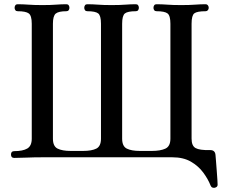

<svg xmlns="http://www.w3.org/2000/svg" viewBox="-20 -747 1066 907"><path d="M994 140Q989 141 983.5 139Q978 137 975 130Q963 99 940 68Q917 37 881.5 16.5Q846 -4 794 -4H180Q141 -4 106 -2.5Q71 -1 47 -1Q32 -1 32 -17Q32 -33 47 -33Q88 -33 109 -45.5Q130 -58 130 -92V-635Q130 -673 116 -683.5Q102 -694 63 -694Q56 -694 52.5 -699Q49 -704 49 -710Q49 -717 52.5 -722Q56 -727 63 -727Q88 -727 114.5 -725Q141 -723 180 -723Q220 -723 244.5 -725Q269 -727 294 -727Q301 -727 304.5 -722Q308 -717 308 -710Q308 -704 304.5 -699Q301 -694 294 -694Q257 -694 243.5 -683Q230 -672 230 -635V-92Q230 -56 252 -45Q274 -34 314 -34H372Q413 -34 435 -45Q457 -56 457 -92V-635Q457 -673 444 -683.5Q431 -694 392 -694Q385 -694 381.5 -699Q378 -704 378 -710Q378 -717 381.5 -722Q385 -727 392 -727Q418 -727 443 -725Q468 -723 507 -723Q547 -723 572 -725Q597 -727 622 -727Q629 -727 632.5 -722Q636 -717 636 -710Q636 -704 632.5 -699Q629 -694 622 -694Q583 -694 570 -683.5Q557 -673 557 -635V-92Q557 -56 579 -45Q601 -34 641 -34H697Q738 -34 761.5 -45Q785 -56 785 -92V-635Q785 -673 771.5 -683.5Q758 -694 719 -694Q712 -694 708.5 -699Q705 -704 705 -710Q705 -717 708.5 -722Q712 -727 719 -727Q745 -727 770.5 -725Q796 -723 836 -723Q876 -723 901.5 -725Q927 -727 952 -727Q958 -727 962 -722Q966 -717 966 -710Q966 -704 962 -699Q958 -694 952 -694Q911 -694 898 -684Q885 -674 885 -635V-92Q885 -58 904 -47.5Q923 -37 971 -38Q996 -39 998 -15Q999 -6 1000.5 15.5Q1002 37 1004 61Q1006 85 1007 103.5Q1008 122 1008 126Q1008 137 994 140Z"/></svg>

Font: Zen Old Mincho Medium
Style: Regular
Weight: 500
Designer: Yoshimichi Ohira
Foundry: Positype
Version: Version 1.500